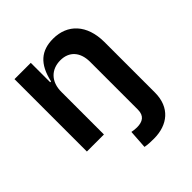

<svg xmlns="http://www.w3.org/2000/svg" viewBox="-207 -686 1023 1023"><g transform="rotate(-45 305.0 -174.5)"><path d="M358.7 -552.6C269.5 -552.6 214.1 -507.8 190.3 -399.1H183.9V-545.5H61.1V0H189.6V-319.6C188.9 -398.4 236.5 -443.9 304.7 -443.9C370.7 -443.9 410.5 -400.2 411.2 -327.4V34.8C410.9 81.3 383.2 98 340.9 98C326 98 313.2 95.9 302.6 93.8L295.5 199.6C316.1 203.8 339.1 204.5 362.2 204.5C466.3 204.5 539.4 146.3 539.8 34.8V-347.3C539.1 -478 467 -552.6 358.7 -552.6Z"/></g></svg>

Font: Riot Sans 2.0
Style: Bold
Weight: 600
Designer: Rasmus Andersson
Foundry: rsms
Version: Version 3.006;hotconv 1.0.109;makeotfexe 2.5.65596